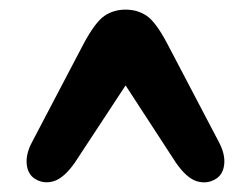

<svg xmlns="http://www.w3.org/2000/svg" viewBox="-20 -738 522 399"><path d="M429 -366.5Q411 -355 389.5 -361.2Q368 -367.5 345.5 -400L241 -560.5L135.5 -400Q113 -368 91.8 -361.5Q70.5 -355 52.5 -366.5Q37.5 -376 35.5 -397.2Q33.5 -418.5 47 -443.5L154 -647.5Q178 -692 197 -705Q216 -718 241 -718Q266 -718 285 -705Q304 -692 327.5 -647.5L434.5 -443.5Q448 -418.5 446 -397.2Q444 -376 429 -366.5Z"/></svg>

Font: Fraunces 72pt SuperSoft
Style: Bold
Weight: 700
Version: Version 1.000;[0bf87f6ff]